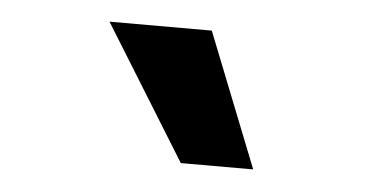

<svg xmlns="http://www.w3.org/2000/svg" viewBox="-30 -810 559 288"><g transform="rotate(5 250.0 -666.0)"><path d="M250 -565 125 -767H279L359 -565Z"/></g></svg>

Font: Nunito Sans 8pt ExtraBold
Style: Italic
Weight: 800
Italic angle: -9°
Version: Version 3.101;gftools[0.9.27]